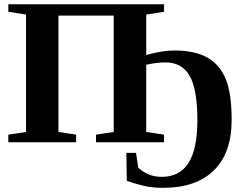

<svg xmlns="http://www.w3.org/2000/svg" viewBox="-20 -675 1155 911"><path d="M19.5 0V-36.1L103.5 -48.8V-606L19.5 -619.1V-654.8H758.3V-619.1L673.8 -606V-414.1Q752 -435.5 806.2 -435.5Q903.8 -435.5 963.6 -401.9Q1023.4 -368.2 1051.3 -299.3Q1079.1 -230.5 1079.1 -106Q1079.1 50.8 994.6 133.5Q910.2 216.3 753.4 216.3Q701.2 216.3 659.4 206.1Q617.7 195.8 581.5 183.1L579.6 50.3H625.5L635.7 120.1Q681.6 164.1 747.6 164.1Q832.5 164.1 874.5 98.1Q916.5 32.2 916.5 -105Q916.5 -251 879.9 -314.9Q843.3 -378.9 765.1 -378.9Q724.6 -378.9 673.8 -367.7V-48.8L758.3 -36.1V0H435.5V-36.1L519.5 -48.8V-601.1H257.3V-48.8L341.3 -36.1V0Z"/></svg>

Font: Liberation Serif
Style: Bold
Weight: 700
Designer: Steve Matteson
Foundry: Ascender Corporation
Version: Version 2.1.5